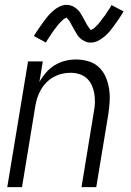

<svg xmlns="http://www.w3.org/2000/svg" viewBox="-20 -774 540 794"><path d="M10 0 96 -520H157L143 -435Q154 -455 170 -473.5Q186 -492 206.5 -504.5Q227 -517 249.5 -522.5Q272 -528 294 -528Q321 -528 346 -520.5Q371 -513 389 -496Q407 -479 417 -456Q427 -433 431 -407.5Q435 -382 433.5 -355.5Q432 -329 428 -302L378 0H317L368 -311Q372 -331 372.5 -350Q373 -369 370 -387Q367 -405 359.5 -421.5Q352 -438 339 -450Q326 -462 308.5 -467.5Q291 -473 271 -473Q254 -473 236.5 -469Q219 -465 202.5 -456Q186 -447 172.5 -433.5Q159 -420 149.5 -403.5Q140 -387 134.5 -370Q129 -353 126 -335L71 0ZM356 -598Q351 -598 346 -598.5Q341 -599 336.5 -601Q332 -603 327.5 -605Q323 -607 319 -610Q315 -613 311.5 -616Q308 -619 305 -622.5Q302 -626 299.5 -630Q297 -634 294.5 -638.5Q292 -643 289.5 -647Q287 -651 285 -655Q283 -659 280.5 -663Q278 -667 275.5 -672Q273 -677 270.5 -681.5Q268 -686 265.5 -689.5Q263 -693 259.5 -696.5Q256 -700 256 -702Q256 -701 251 -699Q246 -697 243 -694.5Q240 -692 236 -688Q232 -684 230 -682Q228 -680 226 -678Q224 -676 222 -673.5Q220 -671 217.5 -668Q215 -665 213 -662Q211 -659 208.5 -656Q206 -653 203.5 -649.5Q201 -646 198 -642Q195 -638 192.5 -634Q190 -630 187.5 -626Q185 -622 181.5 -617.5Q178 -613 175.5 -608Q173 -603 170 -598L120 -625Q131 -643 141.5 -658Q152 -673 161 -685.5Q170 -698 178.5 -708Q187 -718 199.5 -729Q212 -740 226.5 -747Q241 -754 256 -754Q261 -754 265.5 -753Q270 -752 275 -750.5Q280 -749 284 -746.5Q288 -744 292 -741.5Q296 -739 299.5 -735.5Q303 -732 306 -729Q309 -726 311.5 -721.5Q314 -717 316.5 -713Q319 -709 321.5 -705Q324 -701 326 -697Q328 -693 330.5 -688.5Q333 -684 335.5 -679.5Q338 -675 340.5 -670.5Q343 -666 345.5 -662.5Q348 -659 351.5 -655Q355 -651 355 -649Q355 -650 360 -652Q365 -654 368 -656.5Q371 -659 375 -663Q379 -667 381 -669Q383 -671 385.5 -673.5Q388 -676 389.5 -678.5Q391 -681 393.5 -683.5Q396 -686 398 -689Q400 -692 402.5 -695.5Q405 -699 408 -702.5Q411 -706 413.5 -709.5Q416 -713 418.5 -717Q421 -721 424 -725.5Q427 -730 430 -734.5Q433 -739 436 -743.5Q439 -748 441 -753L491 -727Q480 -708 469.5 -693Q459 -678 450 -665.5Q441 -653 433 -643.5Q425 -634 412 -623Q399 -612 385 -605Q371 -598 356 -598Z"/></svg>

Font: Iosevka Light
Style: Italic
Weight: 300
Italic angle: -9°
Monospace: yes
Designer: Belleve Invis
Foundry: Belleve Invis
Version: Version 32.5.0; ttfautohint (v1.8.4)